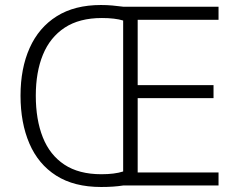

<svg xmlns="http://www.w3.org/2000/svg" viewBox="-20 -807 954 767"><path d="M383 -787Q408 -787 429 -785Q450 -783 474 -780H853V-728H530V-467H833V-415H530V-118H853V-66H472Q453 -63 431 -61.5Q409 -60 384 -60Q276 -60 204.5 -105.5Q133 -151 97.5 -233.5Q62 -316 62 -425Q62 -534 98.5 -615.5Q135 -697 206.5 -742Q278 -787 383 -787ZM387 -735Q297 -735 238.5 -696.5Q180 -658 151.5 -588.5Q123 -519 123 -425Q123 -329 151 -258.5Q179 -188 237 -149.5Q295 -111 385 -111Q438 -111 472 -122V-725Q456 -730 434.5 -732.5Q413 -735 387 -735Z"/></svg>

Font: Noto Sans Malayalam UI Light
Style: Regular
Weight: 300
Designer: Jelle Bosma - Monotype Design Team
Foundry: Monotype Imaging Inc.
Version: Version 2.104; ttfautohint (v1.8.4.7-5d5b)